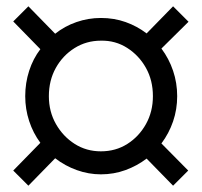

<svg xmlns="http://www.w3.org/2000/svg" viewBox="-20 -550 640 609"><path d="M70 39 22 -9 108 -97Q85 -128 72.5 -166Q60 -204 60 -245Q60 -287 72.5 -325.5Q85 -364 108 -394L22 -482L70 -530L155 -443Q185 -467 222.5 -480Q260 -493 300 -493Q342 -493 378.5 -480Q415 -467 445 -444L529 -530L578 -481L492 -396Q516 -364 529 -325.5Q542 -287 542 -245Q542 -203 529 -165Q516 -127 492 -95L577 -9L529 39L445 -47Q415 -24 378 -10.5Q341 3 300 3Q261 3 223.5 -10.5Q186 -24 155 -48ZM300 -70Q347 -70 384 -93.5Q421 -117 443 -156.5Q465 -196 465 -245Q465 -295 443 -334.5Q421 -374 383.5 -398Q346 -422 300 -421Q254 -421 216.5 -397.5Q179 -374 157 -334.5Q135 -295 135 -245Q135 -196 157.5 -156.5Q180 -117 217 -93.5Q254 -70 300 -70Z"/></svg>

Font: Nunito Sans 8pt
Style: Regular
Weight: 400
Version: Version 3.101;gftools[0.9.27]